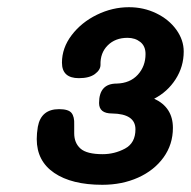

<svg xmlns="http://www.w3.org/2000/svg" viewBox="-20 -877 530 533"><path d="M460 -522Q460 -476 434 -440Q408 -404 363.5 -384Q319 -364 264 -364Q179 -364 130.5 -397Q82 -430 82 -491Q82 -507 85 -525Q94 -574 144 -574Q170 -574 178.5 -563.5Q187 -553 186 -531V-507Q186 -480 203.5 -464.5Q221 -449 265 -449Q298 -449 327 -464.5Q356 -480 356 -518Q356 -561 291 -562Q255 -562 255 -591Q255 -645 304 -645Q341 -646 362.5 -669.5Q384 -693 384 -727Q384 -749 369.5 -760.5Q355 -772 334 -772Q300 -772 279 -751Q258 -730 259 -697Q259 -683 243.5 -671.5Q228 -660 199 -660Q152 -660 152 -703Q152 -744 179 -779.5Q206 -815 249 -836Q292 -857 338 -857Q379 -857 414 -840Q449 -823 469.5 -794.5Q490 -766 490 -734Q490 -692 467.5 -657Q445 -622 408 -603Q460 -579 460 -522Z"/></svg>

Font: Mali SemiBold
Style: Italic
Weight: 600
Italic angle: -10°
Version: Version 1.000; ttfautohint (v1.6)